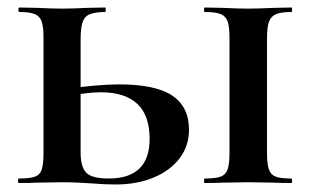

<svg xmlns="http://www.w3.org/2000/svg" viewBox="-20 -488 828 512"><path d="M270 -12Q379 -12 379 -118Q379 -242 248 -242Q211 -242 149 -229L147 -250Q243 -263 297 -263Q395 -263 439.5 -233Q484 -203 484 -142Q484 -99 459 -66Q434 -33 389.5 -14.5Q345 4 288 4Q261 4 223 1Q209 0 188.5 -1Q168 -2 144 -2L80 -1Q62 0 30 0Q28 0 28 -6Q28 -12 30 -12Q60 -12 73.5 -17Q87 -22 91.5 -36.5Q96 -51 96 -81V-387Q96 -417 91 -431Q86 -445 72.5 -450.5Q59 -456 32 -456Q29 -456 29 -462Q29 -468 32 -468L80 -467Q120 -465 145 -465Q172 -465 212 -467L260 -468Q262 -468 262 -462Q262 -456 260 -456Q220 -456 207.5 -442Q195 -428 195 -385V-81Q195 -43 210 -27.5Q225 -12 270 -12ZM757 -12Q759 -12 759 -6Q759 0 757 0Q726 0 709 -1L641 -2L576 -1Q558 0 526 0Q524 0 524 -6Q524 -12 526 -12Q555 -12 568.5 -17Q582 -22 587 -36.5Q592 -51 592 -81V-387Q592 -417 587 -431Q582 -445 568.5 -450.5Q555 -456 526 -456Q524 -456 524 -462Q524 -468 526 -468L576 -467Q616 -465 641 -465Q668 -465 710 -467L757 -468Q759 -468 759 -462Q759 -456 757 -456Q729 -456 715.5 -450Q702 -444 697 -429.5Q692 -415 692 -385V-81Q692 -51 697 -36.5Q702 -22 715 -17Q728 -12 757 -12Z"/></svg>

Font: Cormorant Unicase
Style: Bold
Weight: 700
Designer: Christian Thalmann (Catharsis Fonts)
Foundry: Catharsis Fonts
Version: Version 4.000